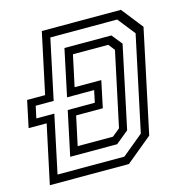

<svg xmlns="http://www.w3.org/2000/svg" viewBox="-116 -795 844 890"><g transform="rotate(-15 306.0 -350.0)"><path d="M14.5 0 74.5 -281H-12L15 -409H101.5L163.5 -700H543L624 -597L519 -103L394 0ZM61.8 -38.5H382.5L483.8 -122L580.8 -577.5L514.8 -661H194L132.8 -372.8H46.5L34.2 -315.2H120.5ZM139.8 -102.8 184.8 -315.2H314.8L327 -372.8H197L244.5 -596.8H469.8L510 -546.5L426.5 -153L365 -102.8ZM186 -141.5H355.5L392.5 -172L468.5 -528L444.5 -558.5H275L243 -409H371L344 -281H216Z"/></g></svg>

Font: Tourney Thin
Style: Italic
Weight: 100
Italic angle: -12°
Designer: Tyler Finck
Foundry: Etcetera Type Co
Version: Version 1.015